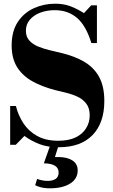

<svg xmlns="http://www.w3.org/2000/svg" viewBox="-20 -783 609 1038"><path d="M298 13Q237 13 193 -4Q149 -21 112 -48L65 0H35V-210H66Q78 -161 105.5 -118Q133 -75 180 -48.5Q227 -22 295 -22Q351 -22 388.5 -40Q426 -58 445.5 -89.5Q465 -121 465 -159Q465 -198 447 -222Q429 -246 400.5 -259.5Q372 -273 339.5 -281Q307 -289 278 -296Q208 -314 155 -343.5Q102 -373 72.5 -420Q43 -467 43 -537Q43 -614 76 -664Q109 -714 163 -738.5Q217 -763 278 -763Q323 -763 358.5 -750Q394 -737 434 -712L473 -754H504V-550H474Q445 -645 396 -686.5Q347 -728 276 -728Q233 -728 197.5 -714.5Q162 -701 141 -676Q120 -651 120 -617Q120 -585 138 -564.5Q156 -544 185 -532Q214 -520 247 -512Q280 -504 310 -497Q386 -479 438 -447.5Q490 -416 517 -365Q544 -314 544 -237Q544 -119 480.5 -53Q417 13 298 13ZM250 235Q220 235 199 229Q178 223 170 218L181 184Q189 188 205.5 191.5Q222 195 237 195Q265 195 281 184Q297 173 297 150Q297 101 217 100L256 -10H301L277 66H296Q343 66 371.5 84.5Q400 103 400 138Q400 184 359 209.5Q318 235 250 235Z"/></svg>

Font: Libre Bodoni
Style: Regular
Weight: 400
Designer: Pablo Impallari, Rodrigo Fuenzalida
Foundry: Impallari Type
Version: Version 2.005;gftools[0.9.23]